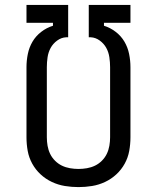

<svg xmlns="http://www.w3.org/2000/svg" viewBox="-20 -755 640 783"><path d="M300 8Q272 8 244.5 3.5Q217 -1 191.5 -13Q166 -25 145.5 -44Q125 -63 111.5 -87.5Q98 -112 93 -139.5Q88 -167 88 -195V-481Q88 -508 93.5 -535Q99 -562 112.5 -585Q126 -608 148 -625Q170 -642 196 -650V-662H88V-735H258V-603H250Q230 -602 213 -589.5Q196 -577 186.5 -559.5Q177 -542 174 -521.5Q171 -501 171 -481V-195Q171 -178 174 -160.5Q177 -143 184.5 -127.5Q192 -112 204.5 -99.5Q217 -87 232.5 -79.5Q248 -72 265.5 -69Q283 -66 300 -66Q317 -66 334.5 -69Q352 -72 367.5 -79.5Q383 -87 395.5 -99.5Q408 -112 415.5 -127.5Q423 -143 426 -160.5Q429 -178 429 -195V-481Q429 -501 426 -521.5Q423 -542 413.5 -559.5Q404 -577 387 -589.5Q370 -602 350 -603H342V-735H512V-662H404V-650Q430 -642 452 -625Q474 -608 487.5 -585Q501 -562 506.5 -535Q512 -508 512 -481V-195Q512 -167 507 -139.5Q502 -112 488.5 -87.5Q475 -63 454.5 -44Q434 -25 408.5 -13Q383 -1 355.5 3.5Q328 8 300 8Z"/></svg>

Font: Iosevka Mono
Style: Regular
Weight: 400
Designer: Belleve Invis
Foundry: Belleve Invis
Version: Version 11.1.1